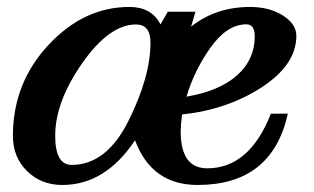

<svg xmlns="http://www.w3.org/2000/svg" viewBox="-20 -522 904 552"><path d="M371.1 -451.7Q294.4 -451.7 216.6 -340.6Q138.7 -229.5 138.7 -131.8Q138.7 -47.9 186 -47.9Q286.1 -47.9 349.4 -174.6Q412.6 -301.3 412.6 -399.4Q412.6 -451.7 371.1 -451.7ZM688.5 -452.1Q633.3 -452.1 586.2 -386.5Q539.1 -320.8 516.1 -244.1Q611.3 -260.3 661.9 -305.7Q712.4 -351.1 712.4 -417Q712.4 -452.1 688.5 -452.1ZM368.2 -118.7Q282.7 9.8 159.2 9.8Q98.1 9.8 57.6 -30.3Q17.1 -70.3 17.1 -131.3Q17.1 -282.7 118.9 -392.3Q220.7 -502 352.1 -502Q416 -502 441.4 -451.7L462.4 -488.3H542L529.3 -445.3Q600.1 -502 699.2 -502Q754.4 -502 793.2 -477.5Q832 -453.1 832 -418.9Q832 -336.4 733.4 -271.7Q634.8 -207 503.4 -192.9Q499.5 -161.6 499.5 -144Q499.5 -38.1 575.7 -38.1Q697.3 -38.1 758.8 -195.3H807.6Q762.2 9.8 547.9 9.8Q416 9.8 368.2 -118.7Z"/></svg>

Font: Munson
Style: Bold Italic
Weight: 700
Italic angle: -12°
Designer: Paul James MIller
Foundry: High-Logic / Made with FontCreator
Version: Version 2.10;May 5, 2019;FontCreator 11.5.0.2430 64-bit